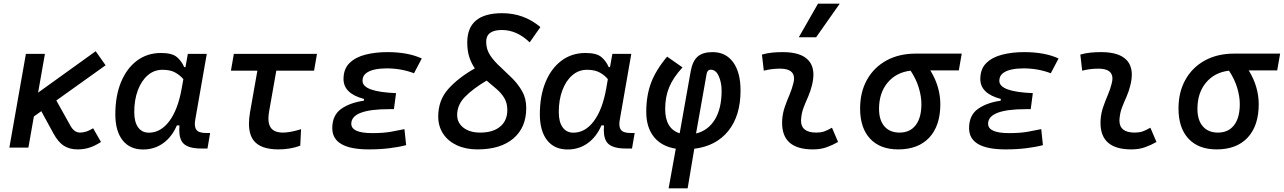

<svg xmlns="http://www.w3.org/2000/svg" viewBox="-20 -815 7087 1060"><path d="M31.7 0 123 -517.6H228L190.4 -303.7L508.3 -532.2L563 -454.6L291 -260.3L368.7 -121.1Q389.6 -83 422.4 -83Q456.1 -83 494.1 -106.9L537.6 -31.2Q503.4 -9.3 473.4 0.2Q443.4 9.8 408.2 9.8Q363.8 9.8 332.5 -10.3Q301.3 -30.3 275.4 -77.6L208 -201.2L167 -171.9L136.7 0Z M1003.9 -444.3 1017.1 -517.6H1121.6L1058.1 -154.8Q1055.7 -141.6 1055.7 -130.4Q1055.7 -109.9 1064.5 -98.1Q1077.1 -80.6 1120.1 -80.6H1140.1L1125.5 4.9H1090.8Q1019 4.9 991.7 -23.9Q969.7 -47.4 969.7 -97.7Q969.7 -109.4 970.7 -122.6H956.5Q929.2 -59.1 880.9 -24.4Q832.5 10.3 770 10.3Q696.8 10.3 656.7 -40.8Q616.7 -91.8 616.7 -184.1Q616.7 -285.6 648.2 -361.8Q679.7 -438 736.3 -480.2Q793 -522.5 868.7 -522.5Q929.2 -522.5 955.6 -500.7Q981.9 -479 997.1 -444.3ZM877 -429.7Q830.6 -429.7 795.4 -399.2Q760.3 -368.7 740.7 -315.9Q721.2 -263.2 721.2 -196.3Q721.2 -141.6 742.4 -112.1Q763.7 -82.5 801.8 -82.5Q867.2 -82.5 914.8 -146.2Q962.4 -210 982.9 -325.7L992.2 -377.9Q976.6 -397.5 949.2 -413.6Q921.9 -429.7 877 -429.7Z M1517.1 9.8Q1418 9.8 1379.9 -40Q1354.5 -73.7 1354.5 -132.3Q1354.5 -160.6 1360.4 -195.3L1400.9 -424.8H1254.9L1271 -517.6H1730L1713.9 -424.8H1505.4L1465.8 -200.2Q1461.9 -178.2 1461.9 -160.6Q1461.9 -129.4 1474.1 -111.3Q1492.7 -83 1543 -83Q1580.1 -83 1642.1 -101.6L1637.7 -10.7Q1583 9.8 1517.1 9.8Z M2016.1 9.8Q1814.5 9.8 1814.5 -107.4Q1814.5 -179.2 1863.8 -213.9Q1913.1 -248.5 1988.3 -258.8L1990.2 -268.6Q1876.5 -298.3 1876.5 -378.9Q1876.5 -434.6 1909.7 -467Q1942.9 -499.5 1998 -513.4Q2053.2 -527.3 2118.7 -527.3Q2231.9 -527.3 2308.6 -492.2L2265.6 -410.6Q2195.3 -437.5 2113.8 -437.5Q2079.1 -437.5 2048.8 -431.2Q2018.6 -424.8 2000 -409.9Q1981.4 -395 1981.4 -368.7Q1981.4 -308.1 2166.5 -300.8L2154.8 -212.4H2129.4Q1919.4 -212.4 1919.4 -131.8Q1919.4 -80.1 2035.6 -80.1Q2096.7 -80.1 2138.4 -87.6Q2180.2 -95.2 2212.9 -102.1L2222.2 -13.7Q2181.2 -2.9 2129.2 3.4Q2077.1 9.8 2016.1 9.8Z M2616.2 9.8Q2551.3 9.8 2502.4 -12.9Q2453.6 -35.6 2426.5 -76.7Q2399.4 -117.7 2399.4 -171.9Q2399.4 -261.7 2455.1 -324Q2510.7 -386.2 2601.6 -437.5Q2583 -463.9 2571.3 -498.8Q2559.6 -533.7 2559.6 -580.6Q2559.6 -742.2 2752.4 -742.2Q2872.6 -742.2 2963.4 -665.5L2904.3 -581.1Q2833.5 -649.4 2751 -649.4Q2664.1 -649.4 2664.1 -584.5Q2664.1 -542.5 2686.5 -509Q2709 -475.6 2742.2 -445.8Q2774.9 -415.5 2807.6 -383.1Q2840.3 -350.6 2862.8 -311Q2885.3 -271.5 2885.3 -218.3Q2885.3 -110.8 2814.2 -50.5Q2743.2 9.8 2616.2 9.8ZM2666.5 -370.1Q2591.8 -325.7 2547.9 -281.2Q2503.9 -236.8 2503.9 -180.2Q2503.9 -136.7 2538.8 -109.9Q2573.7 -83 2631.3 -83Q2701.7 -83 2741.2 -116Q2780.8 -148.9 2780.8 -207.5Q2780.8 -246.6 2763.9 -274.2Q2747.1 -301.8 2720.9 -324Q2694.8 -346.2 2666.5 -370.1Z M3347.7 -444.3 3360.8 -517.6H3465.3L3401.9 -154.8Q3399.4 -141.6 3399.4 -130.4Q3399.4 -109.9 3408.2 -98.1Q3420.9 -80.6 3463.9 -80.6H3483.9L3469.2 4.9H3434.6Q3362.8 4.9 3335.4 -23.9Q3313.5 -47.4 3313.5 -97.7Q3313.5 -109.4 3314.5 -122.6H3300.3Q3272.9 -59.1 3224.6 -24.4Q3176.3 10.3 3113.8 10.3Q3040.5 10.3 3000.5 -40.8Q2960.4 -91.8 2960.4 -184.1Q2960.4 -285.6 2991.9 -361.8Q3023.4 -438 3080.1 -480.2Q3136.7 -522.5 3212.4 -522.5Q3272.9 -522.5 3299.3 -500.7Q3325.7 -479 3340.8 -444.3ZM3220.7 -429.7Q3174.3 -429.7 3139.2 -399.2Q3104 -368.7 3084.5 -315.9Q3064.9 -263.2 3064.9 -196.3Q3064.9 -141.6 3086.2 -112.1Q3107.4 -82.5 3145.5 -82.5Q3210.9 -82.5 3258.5 -146.2Q3306.2 -210 3326.7 -325.7L3335.9 -377.9Q3320.3 -397.5 3293 -413.6Q3265.6 -429.7 3220.7 -429.7Z M3776.4 224.6H3671.4L3710.9 5.9Q3631.8 -6.8 3589.8 -59.6Q3547.9 -112.3 3547.9 -197.3Q3547.9 -287.1 3574.5 -357.9Q3601.1 -428.7 3663.1 -502.4L3748 -442.9Q3696.8 -387.2 3674.6 -333.7Q3652.3 -280.3 3652.3 -213.4Q3652.3 -104.5 3732.4 -79.1L3793 -420.4Q3803.2 -477.5 3831.3 -502.4Q3859.4 -527.3 3914.1 -527.3Q3986.8 -527.3 4027.6 -471.4Q4068.4 -415.5 4068.4 -315.4Q4068.4 -176.3 4001.2 -92.5Q3934.1 -8.8 3813 6.3ZM3822.8 -78.1Q3889.6 -94.2 3926.8 -155.3Q3963.9 -216.3 3963.9 -314Q3963.9 -358.9 3948.2 -394.5Q3932.6 -430.2 3903.8 -430.2Q3884.8 -430.2 3880.9 -405.8Z M4573.2 -109.9 4606.9 -31.2Q4577.1 -14.2 4543.9 -2.2Q4510.7 9.8 4467.8 9.8Q4297.9 9.8 4297.9 -136.2Q4297.9 -144.5 4298.3 -153.3Q4300.8 -189.9 4312.7 -224.6Q4324.7 -259.3 4338.9 -292Q4352.5 -324.7 4359.9 -355Q4363.8 -369.6 4363.8 -381.8Q4363.8 -436 4286.1 -436Q4239.7 -436 4196.8 -424.8L4186.5 -513.7Q4215.3 -522 4244.1 -524.7Q4272.9 -527.3 4301.8 -527.3Q4402.8 -527.3 4443.8 -481.4Q4470.7 -451.2 4470.7 -402.8Q4470.7 -376.5 4462.9 -345.2Q4454.6 -310.5 4441.4 -280.8Q4427.7 -250.5 4416.5 -221.2Q4405.3 -191.9 4402.8 -157.7Q4402.3 -153.3 4402.3 -149.4Q4402.3 -83 4486.8 -83Q4511.2 -83 4529.5 -89.1Q4547.9 -95.2 4573.2 -109.9ZM4390.1 -609.4 4496.1 -794.9H4616.2L4485.8 -609.4Z M4939 9.8Q4838.9 9.8 4783.7 -49.3Q4728.5 -108.4 4728.5 -215.8Q4728.5 -307.1 4766.8 -375.2Q4805.2 -443.4 4874.3 -481.2Q4943.4 -519 5035.6 -519H5289.6L5273.4 -426.3H5116.2Q5144 -381.3 5157.7 -334.2Q5171.4 -287.1 5171.4 -240.2Q5171.4 -121.1 5110.6 -55.7Q5049.8 9.8 4939 9.8ZM5007.3 -424.8Q4927.7 -415.5 4880.4 -358.9Q4833 -302.2 4833 -213.9Q4833 -151.9 4862.8 -117.4Q4892.6 -83 4946.3 -83Q5003.9 -83 5035.4 -124Q5066.9 -165 5066.9 -240.2Q5066.9 -282.2 5052.7 -329.8Q5038.6 -377.4 5007.3 -424.8Z M5531.7 9.8Q5330.1 9.8 5330.1 -107.4Q5330.1 -179.2 5379.4 -213.9Q5428.7 -248.5 5503.9 -258.8L5505.9 -268.6Q5392.1 -298.3 5392.1 -378.9Q5392.1 -434.6 5425.3 -467Q5458.5 -499.5 5513.7 -513.4Q5568.8 -527.3 5634.3 -527.3Q5747.6 -527.3 5824.2 -492.2L5781.2 -410.6Q5710.9 -437.5 5629.4 -437.5Q5594.7 -437.5 5564.5 -431.2Q5534.2 -424.8 5515.6 -409.9Q5497.1 -395 5497.1 -368.7Q5497.1 -308.1 5682.1 -300.8L5670.4 -212.4H5645Q5435.1 -212.4 5435.1 -131.8Q5435.1 -80.1 5551.3 -80.1Q5612.3 -80.1 5654.1 -87.6Q5695.8 -95.2 5728.5 -102.1L5737.8 -13.7Q5696.8 -2.9 5644.8 3.4Q5592.8 9.8 5531.7 9.8Z M6331.1 -109.9 6364.7 -31.2Q6335 -14.2 6301.8 -2.2Q6268.6 9.8 6225.6 9.8Q6055.7 9.8 6055.7 -136.2Q6055.7 -144.5 6056.2 -153.3Q6058.6 -189.9 6070.6 -224.6Q6082.5 -259.3 6096.7 -292Q6110.4 -324.7 6117.7 -355Q6121.6 -369.6 6121.6 -381.8Q6121.6 -436 6043.9 -436Q5997.6 -436 5954.6 -424.8L5944.3 -513.7Q5973.1 -522 6002 -524.7Q6030.8 -527.3 6059.6 -527.3Q6160.6 -527.3 6201.7 -481.4Q6228.5 -451.2 6228.5 -402.8Q6228.5 -376.5 6220.7 -345.2Q6212.4 -310.5 6199.2 -280.8Q6185.5 -250.5 6174.3 -221.2Q6163.1 -191.9 6160.6 -157.7Q6160.2 -153.3 6160.2 -149.4Q6160.2 -83 6244.6 -83Q6269 -83 6287.4 -89.1Q6305.7 -95.2 6331.1 -109.9Z M6696.8 9.8Q6596.7 9.8 6541.5 -49.3Q6486.3 -108.4 6486.3 -215.8Q6486.3 -307.1 6524.7 -375.2Q6563 -443.4 6632.1 -481.2Q6701.2 -519 6793.5 -519H7047.4L7031.2 -426.3H6874Q6901.9 -381.3 6915.5 -334.2Q6929.2 -287.1 6929.2 -240.2Q6929.2 -121.1 6868.4 -55.7Q6807.6 9.8 6696.8 9.8ZM6765.1 -424.8Q6685.5 -415.5 6638.2 -358.9Q6590.8 -302.2 6590.8 -213.9Q6590.8 -151.9 6620.6 -117.4Q6650.4 -83 6704.1 -83Q6761.7 -83 6793.2 -124Q6824.7 -165 6824.7 -240.2Q6824.7 -282.2 6810.5 -329.8Q6796.4 -377.4 6765.1 -424.8Z"/></svg>

Font: CaskaydiaCove NFP
Style: Italic
Weight: 400
Italic angle: -10°
Designer: Aaron Bell
Foundry: Saja Typeworks
Version: Version 2111.001; VTT 6.35;Nerd Fonts 3.1.1